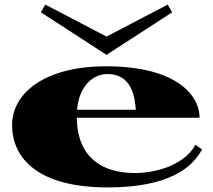

<svg xmlns="http://www.w3.org/2000/svg" viewBox="-20 -805 931 840"><path d="M451 15C724 15 823 -75 864 -151L835 -172C794 -93 680 -48 569 -48C432 -48 318 -112 316 -290H853C853 -395 742 -515 444 -515C176 -515 33 -398 33 -258C33 -109 151 15 451 15ZM159 -751 446 -565 733 -751 714 -785 446 -645 178 -785ZM317 -325C327 -434 391 -481 449 -481C518 -481 567 -442 574 -325Z"/></svg>

Font: Sprat Extended Black
Style: Regular
Weight: 900
Width: 9
Designer: Ethan Nakache
Foundry: Collletttivo
Version: Version 2.000;Glyphs 3.2 (3217)